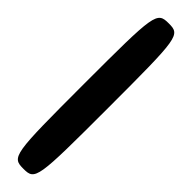

<svg xmlns="http://www.w3.org/2000/svg" viewBox="17 -182 479 479"><g transform="rotate(-45 256.5 57.5)"><path d="M0 58C0 99 7 100 257 100C506 100 513 99 513 58C513 16 506 15 257 15C7 15 0 16 0 58Z"/></g></svg>

Font: Hussar Print
Style: Bold
Weight: 700
Foundry: Cannot Into Space Fonts
Version: Version 2.00